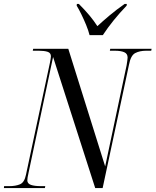

<svg xmlns="http://www.w3.org/2000/svg" viewBox="-44 -964 797 984"><path d="M-24 0 -23 -10H3Q36 -10 58.5 -19.5Q81 -29 89 -68L212 -643Q214 -654 215.5 -662Q217 -670 217 -675Q217 -693 200 -698.5Q183 -704 155 -704H124L126 -714H306L495 -111L605 -630Q607 -644 608.5 -653.5Q610 -663 610 -669Q610 -689 592.5 -696.5Q575 -704 544 -704H519L521 -714H733L731 -704H705Q672 -704 649 -692Q626 -680 617 -632L482 0H444L228 -672L102 -77Q96 -51 96 -40Q96 -23 114.5 -16.5Q133 -10 166 -10H188L186 0ZM415 -784Q409 -808 397.5 -836Q386 -864 373 -890.5Q360 -917 349 -935L350 -944H360Q391 -913 414 -885.5Q437 -858 455 -830Q482 -855 517 -884.5Q552 -914 595 -944H606L605 -935Q533 -860 483 -784Z"/></svg>

Font: Noto Serif Display Condensed
Style: Italic
Weight: 400
Width: 3
Italic angle: -12°
Designer: Monotype Design Team
Foundry: Monotype Imaging Inc.
Version: Version 2.009